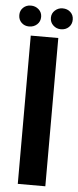

<svg xmlns="http://www.w3.org/2000/svg" viewBox="-75 -871 368 902"><g transform="rotate(5 109.0 -420.0)"><path d="M-17.1 -791Q-17.1 -812.5 -2.4 -826.2Q12.2 -839.8 33.2 -839.8Q55.2 -839.8 70.6 -825.9Q85.9 -812 85.9 -791Q85.9 -769 70.6 -755.1Q55.2 -741.2 33.2 -741.2Q11.7 -741.2 -2.7 -755.1Q-17.1 -769 -17.1 -791ZM131.8 -791Q131.8 -812 147.2 -825.9Q162.6 -839.8 183.1 -839.8Q205.6 -839.8 220.2 -826.2Q234.9 -812.5 234.9 -791Q234.9 -769 220.2 -755.1Q205.6 -741.2 183.1 -741.2Q162.1 -741.2 147 -755.4Q131.8 -769.5 131.8 -791ZM44.9 -699.2H174.8V0H44.9Z"/></g></svg>

Font: Moniqa Black Paragraph
Style: Regular
Weight: 900
Designer: Rajesh Rajput
Foundry: Rajesh Rajput
Version: Version 1.000